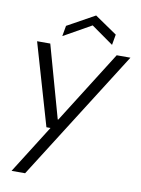

<svg xmlns="http://www.w3.org/2000/svg" viewBox="-96 -750 748 1019"><g transform="rotate(10 278.0 -240.0)"><path d="M39 205 203 -55H181L53 -496H124L233 -106H236L482 -496H556L112 205ZM180 -546 190 -603 338 -685 458 -603 448 -546 329 -630Z"/></g></svg>

Font: DM Sans 36pt Light
Style: Italic
Weight: 300
Italic angle: -10°
Designer: Colophon Foundry, Jonny Pinhorn
Foundry: Colophon Foundry
Version: Version 4.004;gftools[0.9.30]